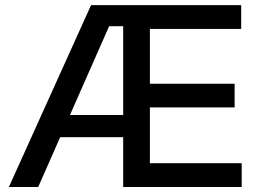

<svg xmlns="http://www.w3.org/2000/svg" viewBox="-20 -748 1032 768"><path d="M15.6 0 344.2 -727.5H944.8V-632.3H579.6V-413.1H918.5V-318.4H579.6V-95.2H946.8V0H472.7V-643.1H416.5L132.8 0ZM181.6 -199.2V-288.1H522.9V-199.2Z"/></svg>

Font: Inter 24pt Medium
Style: Regular
Weight: 500
Designer: Rasmus Andersson
Foundry: rsms
Version: Version 4.001;git-66647c0bb